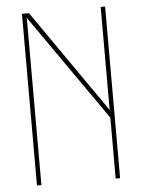

<svg xmlns="http://www.w3.org/2000/svg" viewBox="-53 -777 605 819"><g transform="rotate(-5 250.0 -367.5)"><path d="M72 0V-735H102L409 -294V-735H428V0H409V-261L91 -716V0Z"/></g></svg>

Font: iosevka_custom_sans_ss08 Thin
Style: Regular
Weight: 100
Designer: Belleve Invis
Foundry: Belleve Invis
Version: Version 10.3.0; ttfautohint (v1.8.3)